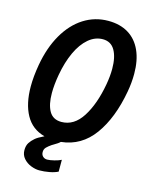

<svg xmlns="http://www.w3.org/2000/svg" viewBox="-136 -821 872 1112"><g transform="rotate(15 300.0 -265.0)"><path d="M457 -377.5Q466 -428 466 -472Q466 -542.5 442.2 -583.2Q418.5 -624 370 -624Q323.5 -624 284.2 -590.5Q245 -557 217.2 -497Q189.5 -437 175.5 -358.5Q164.5 -296.5 164.5 -247Q164.5 -178 187.2 -138.5Q210 -99 260.5 -99Q336 -99 385.5 -176.5Q435 -254 457 -377.5ZM96.5 114Q96.5 86.5 107.8 69.2Q119 52 135.5 38Q149.5 25 188 6.5Q111 -14 73.8 -81.5Q36.5 -149 36.5 -252.5Q36.5 -311.5 49 -383.5Q68 -491.5 113.8 -570.8Q159.5 -650 226.2 -692.5Q293 -735 373.5 -735Q444 -735 494 -704.5Q544 -674 570.2 -616Q596.5 -558 596.5 -476.5Q596.5 -423.5 586.5 -368.5Q557 -203.5 482.8 -101.2Q408.5 1 288 13.5Q278 24 251.5 39L241.5 45Q224.5 56.5 213 68Q201.5 79.5 201.5 97Q201.5 113.5 211.8 123.2Q222 133 237.5 133Q253.5 133 279.8 126.5Q306 120 320.5 112V183Q300 193.5 269.5 199.2Q239 205 209.5 205Q185.5 205 159 194.5Q132.5 184 114.5 163.2Q96.5 142.5 96.5 114Z"/></g></svg>

Font: JuliaMono BoldItalic
Style: Regular
Weight: 700
Italic angle: -9°
Monospace: yes
Designer: cormullion
Foundry: corm
Version: Version 0.049; ttfautohint (v1.8.4)